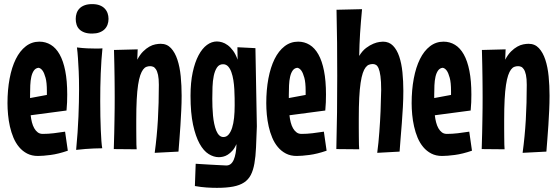

<svg xmlns="http://www.w3.org/2000/svg" viewBox="-20 -740 2696 926"><path d="M307.1 -13.2Q261.7 2.4 224.4 7.3Q187 12.2 163.1 12.2Q133.3 12.2 110.8 0.5Q88.4 -11.2 72 -30.8Q55.7 -50.3 44.9 -75.9Q34.2 -101.6 27.8 -129.9Q21.5 -158.2 18.8 -187.3Q16.1 -216.3 16.1 -242.2Q16.1 -306.6 26.4 -361.1Q36.6 -415.5 56.2 -455.1Q75.7 -494.6 104.5 -516.8Q133.3 -539.1 169.9 -539.1Q200.2 -539.1 225.1 -523.9Q250 -508.8 267.6 -477.5Q285.2 -446.3 294.7 -398.2Q304.2 -350.1 304.2 -284.2Q304.2 -265.6 303.5 -246.6Q302.7 -227.5 300.8 -207L127.9 -184.1Q129.9 -166 134 -149.9Q138.2 -133.8 145.3 -121.3Q152.3 -108.9 162.1 -101.6Q171.9 -94.2 186 -94.2Q212.4 -94.2 238.8 -97.4Q265.1 -100.6 293.9 -105ZM125 -267.1 206.1 -282.2V-300.8Q206.1 -342.3 199.7 -365Q193.4 -387.7 186 -398.4Q177.2 -411.1 166 -413.1Q151.9 -411.6 143.6 -399.9Q135.3 -388.2 131.1 -369.9Q127 -351.6 126 -328.6Q125 -305.7 125 -282.2Z M503.4 -648.9Q503.4 -633.8 498.5 -620.8Q493.7 -607.9 483.9 -598.4Q474.1 -588.9 459.2 -583.5Q444.3 -578.1 424.3 -578.1Q402.3 -578.1 387.5 -583.5Q372.6 -588.9 363 -598.4Q353.5 -607.9 349.4 -620.8Q345.2 -633.8 345.2 -648.9Q345.2 -663.6 349.6 -676.5Q354 -689.5 363.5 -699.2Q373 -709 388.2 -714.6Q403.3 -720.2 424.3 -720.2Q445.3 -720.2 460.2 -714.6Q475.1 -709 484.6 -699.2Q494.1 -689.5 498.8 -676.5Q503.4 -663.6 503.4 -648.9ZM474.1 -506.8Q471.2 -480 469.2 -449.2Q467.3 -418.5 465.8 -385.5Q464.4 -352.5 463.9 -318.6Q463.4 -284.7 463.4 -252Q463.4 -213.9 464.1 -178.5Q464.8 -143.1 466.1 -113.3Q467.3 -83.5 469 -60.5Q470.7 -37.6 473.1 -24.9Q453.6 -24.9 432.6 -23.9Q414.6 -22.9 392.1 -21.5Q369.6 -20 347.2 -17.1Q355.5 -105 358.4 -178Q361.3 -251 361.3 -309.1Q361.3 -358.9 359.6 -396.2Q357.9 -433.6 356 -459.5Q354 -489.7 351.1 -511.2Q378.4 -507.8 401.1 -506.8Q423.8 -505.9 440.4 -505.9Q448.2 -505.9 454.6 -505.9Q460.9 -505.9 465.3 -506.3Q470.7 -506.3 474.1 -506.8Z M726.1 -2.9Q736.8 -81.5 741.5 -162.1Q746.1 -242.7 746.1 -331.1Q746.1 -360.8 742.2 -378.7Q738.3 -396.5 731.9 -406Q725.6 -415.5 718.3 -418.2Q710.9 -420.9 704.1 -420.9Q694.3 -420.9 685.8 -417.5Q677.2 -414.1 669.9 -404.3Q662.6 -394.5 656.5 -377Q650.4 -359.4 646 -330.6Q641.6 -301.8 639.4 -260.5Q637.2 -219.2 637.2 -162.1Q637.2 -141.6 637.2 -119.4Q637.2 -97.2 637.5 -77.1Q637.7 -57.1 637.9 -41.7Q638.2 -26.4 639.2 -20L528.8 -21Q530.3 -65.4 531 -100.3Q531.7 -135.3 532.2 -164.6Q532.7 -193.8 533 -219.5Q533.2 -245.1 533.2 -270Q533.2 -292.5 533 -316.2Q532.7 -339.8 532.5 -367.2Q532.2 -394.5 531.5 -427Q530.8 -459.5 529.8 -499L644 -502L642.1 -452.1Q655.3 -477.1 670.4 -491.9Q685.5 -506.8 700.4 -515.1Q715.3 -523.4 729.5 -526.1Q743.7 -528.8 754.9 -528.8Q785.2 -528.8 804.7 -507.8Q824.2 -486.8 835.7 -451.9Q847.2 -417 851.6 -372.1Q856 -327.1 856 -278.8Q856 -243.7 854.2 -207.5Q852.5 -171.4 850.3 -136.5Q848.1 -101.6 845.5 -69.1Q842.8 -36.6 840.8 -8.8Z M1218.8 -130.9Q1216.8 -73.2 1214.8 -29.1Q1212.9 15.1 1207 48.3Q1201.2 81.5 1189.5 104Q1177.7 126.5 1157 140.1Q1136.2 153.8 1104.2 159.9Q1072.3 166 1025.9 166Q1002.9 166 976.6 164.3Q950.2 162.6 919.9 157.2L923.8 49.8Q960 52.2 987.5 53.7Q1015.1 55.2 1033.7 56.2Q1055.7 57.6 1071.8 58.1Q1095.2 58.1 1107.2 30.8Q1119.1 3.4 1120.6 -44.9Q1111.8 -25.4 1100.8 -13.2Q1089.8 -1 1078.4 6.1Q1066.9 13.2 1055.9 15.6Q1044.9 18.1 1035.6 18.1Q1010.7 18.1 986.3 2.9Q961.9 -12.2 942.6 -47.1Q923.3 -82 911.1 -138.4Q898.9 -194.8 898.9 -277.8Q898.9 -342.3 909.4 -391.1Q919.9 -439.9 937.5 -473.1Q955.1 -506.3 978 -523.2Q1001 -540 1025.9 -540Q1037.6 -540 1051 -536.1Q1064.5 -532.2 1078.1 -522.2Q1091.8 -512.2 1104.2 -495.4Q1116.7 -478.5 1126 -452.1L1125 -512.2L1211.9 -507.8ZM1111.8 -231Q1111.8 -246.1 1111.6 -266.8Q1111.3 -287.6 1110.1 -309.8Q1108.9 -332 1105.5 -353.5Q1102.1 -375 1095.9 -392.1Q1089.8 -409.2 1080.1 -419.7Q1070.3 -430.2 1055.7 -430.2Q1037.1 -430.2 1026.6 -414.6Q1016.1 -398.9 1011 -374.5Q1005.9 -350.1 1004.9 -320.8Q1003.9 -291.5 1003.9 -264.2Q1003.9 -245.1 1004.6 -224.1Q1005.4 -203.1 1007.3 -182.4Q1009.3 -161.6 1013.2 -143.1Q1017.1 -124.5 1022.9 -110.1Q1028.8 -95.7 1037.4 -87.4Q1045.9 -79.1 1057.6 -79.1Q1072.3 -79.1 1082.5 -91.1Q1092.8 -103 1099.4 -123.5Q1106 -144 1108.9 -171.6Q1111.8 -199.2 1111.8 -231Z M1555.2 -13.2Q1509.8 2.4 1472.4 7.3Q1435.1 12.2 1411.1 12.2Q1381.3 12.2 1358.9 0.5Q1336.4 -11.2 1320.1 -30.8Q1303.7 -50.3 1293 -75.9Q1282.2 -101.6 1275.9 -129.9Q1269.5 -158.2 1266.8 -187.3Q1264.2 -216.3 1264.2 -242.2Q1264.2 -306.6 1274.4 -361.1Q1284.7 -415.5 1304.2 -455.1Q1323.7 -494.6 1352.5 -516.8Q1381.3 -539.1 1418 -539.1Q1448.2 -539.1 1473.1 -523.9Q1498 -508.8 1515.6 -477.5Q1533.2 -446.3 1542.7 -398.2Q1552.2 -350.1 1552.2 -284.2Q1552.2 -265.6 1551.5 -246.6Q1550.8 -227.5 1548.8 -207L1376 -184.1Q1377.9 -166 1382.1 -149.9Q1386.2 -133.8 1393.3 -121.3Q1400.4 -108.9 1410.2 -101.6Q1419.9 -94.2 1434.1 -94.2Q1460.4 -94.2 1486.8 -97.4Q1513.2 -100.6 1542 -105ZM1373 -267.1 1454.1 -282.2V-300.8Q1454.1 -342.3 1447.8 -365Q1441.4 -387.7 1434.1 -398.4Q1425.3 -411.1 1414.1 -413.1Q1399.9 -411.6 1391.6 -399.9Q1383.3 -388.2 1379.2 -369.9Q1375 -351.6 1374 -328.6Q1373 -305.7 1373 -282.2Z M1799.3 -2.9Q1802.7 -27.3 1805.2 -53.2Q1807.6 -79.1 1809.6 -105Q1811.5 -130.9 1813 -155.8Q1814.5 -180.7 1815.4 -203.1Q1817.4 -255.4 1818.4 -306.2Q1818.4 -348.1 1814.9 -372.8Q1811.5 -397.5 1805.9 -410.4Q1800.3 -423.3 1793 -427.2Q1785.6 -431.2 1778.3 -431.2Q1768.6 -431.2 1759.8 -428Q1751 -424.8 1743.4 -415Q1735.8 -405.3 1729.7 -387.5Q1723.6 -369.6 1719.2 -340.3Q1714.8 -311 1712.6 -268.8Q1710.4 -226.6 1710.4 -168Q1710.4 -146.5 1710.4 -123Q1710.4 -99.6 1710.7 -78.9Q1710.9 -58.1 1711.2 -42.2Q1711.4 -26.4 1712.4 -20L1602.1 -21Q1604.5 -110.4 1605.5 -198Q1606.4 -285.6 1606.4 -375Q1606.4 -455.1 1605.7 -533.9Q1605 -612.8 1603 -692.9L1726.1 -695.8Q1723.1 -663.1 1720.7 -634.5Q1718.3 -606 1716.6 -578.9Q1714.8 -551.8 1713.9 -525.1Q1712.9 -498.5 1712.4 -470.2Q1727.5 -495.1 1745.8 -508.8Q1764.2 -522.5 1781 -529.3Q1797.9 -536.1 1810.5 -537.6Q1823.2 -539.1 1827.1 -539.1Q1856.4 -539.1 1875.5 -519.5Q1894.5 -500 1905.5 -467.3Q1916.5 -434.6 1920.9 -391.6Q1925.3 -348.6 1925.3 -301.8Q1925.3 -263.7 1923.1 -224.1Q1920.9 -184.6 1918 -146.5Q1915 -108.4 1912.1 -73.2Q1909.2 -38.1 1907.2 -8.8Z M2256.3 -13.2Q2210.9 2.4 2173.6 7.3Q2136.2 12.2 2112.3 12.2Q2082.5 12.2 2060.1 0.5Q2037.6 -11.2 2021.2 -30.8Q2004.9 -50.3 1994.1 -75.9Q1983.4 -101.6 1977.1 -129.9Q1970.7 -158.2 1968 -187.3Q1965.3 -216.3 1965.3 -242.2Q1965.3 -306.6 1975.6 -361.1Q1985.8 -415.5 2005.4 -455.1Q2024.9 -494.6 2053.7 -516.8Q2082.5 -539.1 2119.1 -539.1Q2149.4 -539.1 2174.3 -523.9Q2199.2 -508.8 2216.8 -477.5Q2234.4 -446.3 2243.9 -398.2Q2253.4 -350.1 2253.4 -284.2Q2253.4 -265.6 2252.7 -246.6Q2252 -227.5 2250 -207L2077.1 -184.1Q2079.1 -166 2083.3 -149.9Q2087.4 -133.8 2094.5 -121.3Q2101.6 -108.9 2111.3 -101.6Q2121.1 -94.2 2135.3 -94.2Q2161.6 -94.2 2188 -97.4Q2214.4 -100.6 2243.2 -105ZM2074.2 -267.1 2155.3 -282.2V-300.8Q2155.3 -342.3 2148.9 -365Q2142.6 -387.7 2135.3 -398.4Q2126.5 -411.1 2115.2 -413.1Q2101.1 -411.6 2092.8 -399.9Q2084.5 -388.2 2080.3 -369.9Q2076.2 -351.6 2075.2 -328.6Q2074.2 -305.7 2074.2 -282.2Z M2500.5 -2.9Q2511.2 -81.5 2515.9 -162.1Q2520.5 -242.7 2520.5 -331.1Q2520.5 -360.8 2516.6 -378.7Q2512.7 -396.5 2506.3 -406Q2500 -415.5 2492.7 -418.2Q2485.4 -420.9 2478.5 -420.9Q2468.8 -420.9 2460.2 -417.5Q2451.7 -414.1 2444.3 -404.3Q2437 -394.5 2430.9 -377Q2424.8 -359.4 2420.4 -330.6Q2416 -301.8 2413.8 -260.5Q2411.6 -219.2 2411.6 -162.1Q2411.6 -141.6 2411.6 -119.4Q2411.6 -97.2 2411.9 -77.1Q2412.1 -57.1 2412.4 -41.7Q2412.6 -26.4 2413.6 -20L2303.2 -21Q2304.7 -65.4 2305.4 -100.3Q2306.2 -135.3 2306.6 -164.6Q2307.1 -193.8 2307.4 -219.5Q2307.6 -245.1 2307.6 -270Q2307.6 -292.5 2307.4 -316.2Q2307.1 -339.8 2306.9 -367.2Q2306.6 -394.5 2305.9 -427Q2305.2 -459.5 2304.2 -499L2418.5 -502L2416.5 -452.1Q2429.7 -477.1 2444.8 -491.9Q2460 -506.8 2474.9 -515.1Q2489.7 -523.4 2503.9 -526.1Q2518.1 -528.8 2529.3 -528.8Q2559.6 -528.8 2579.1 -507.8Q2598.6 -486.8 2610.1 -451.9Q2621.6 -417 2626 -372.1Q2630.4 -327.1 2630.4 -278.8Q2630.4 -243.7 2628.7 -207.5Q2627 -171.4 2624.8 -136.5Q2622.6 -101.6 2619.9 -69.1Q2617.2 -36.6 2615.2 -8.8Z"/></svg>

Font: Mouse Memoirs
Style: Regular
Weight: 400
Version: Version 1.000